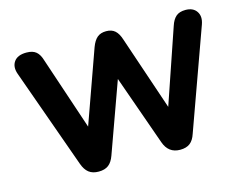

<svg xmlns="http://www.w3.org/2000/svg" viewBox="-99 -872 1322 1038"><g transform="rotate(-15 562.0 -352.5)"><path d="M334 9Q300 9 279 -7.5Q258 -24 246 -58L47 -615Q32 -657 52 -685.5Q72 -714 122 -714Q157 -714 176 -698Q195 -682 205 -647L341 -241L486 -647Q499 -682 518 -698Q537 -714 568 -714Q599 -714 617.5 -697.5Q636 -681 647 -646L787 -232L929 -647Q940 -681 959 -697.5Q978 -714 1012 -714Q1055 -714 1074 -685.5Q1093 -657 1078 -615L877 -57Q866 -23 845.5 -7Q825 9 790 9Q724 9 701 -58L563 -448L422 -57Q410 -23 389.5 -7Q369 9 334 9Z"/></g></svg>

Font: Chiron GoRound TC EB
Style: Regular
Weight: 700
Designer: Ryoko NISHIZUKA 西塚涼子 (kana, bopomofo & ideographs); Paul D. Hunt (Latin, Greek & Cyrillic); Sandoll Communications 산돌커뮤니
Foundry: Adobe
Version: Version 1.000;hotconv 1.1.1;makeotfexe 2.6.0